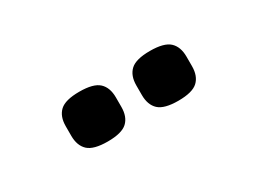

<svg xmlns="http://www.w3.org/2000/svg" viewBox="-24 -892 588 438"><g transform="rotate(-30 270.0 -672.5)"><path d="M177 -607Q140 -607 125.5 -620.5Q111 -634 111 -660V-685Q111 -711 125.5 -724.5Q140 -738 177 -738Q214 -738 228.5 -724.5Q243 -711 243 -685V-660Q243 -634 228.5 -620.5Q214 -607 177 -607ZM363 -607Q326 -607 311.5 -620.5Q297 -634 297 -660V-685Q297 -711 311.5 -724.5Q326 -738 363 -738Q400 -738 414.5 -724.5Q429 -711 429 -685V-660Q429 -634 414.5 -620.5Q400 -607 363 -607Z"/></g></svg>

Font: IBM Plex Sans Condensed SemiBold
Style: Regular
Weight: 600
Width: 3
Designer: Mike Abbink, Paul van der Laan, Pieter van Rosmalen
Foundry: Bold Monday
Version: Version 1.3